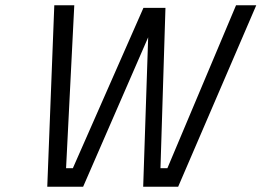

<svg xmlns="http://www.w3.org/2000/svg" viewBox="-20 -712 997 732"><path d="M187 -691.9H263.2L231.9 -70.8H257.8L526.9 -682.1H610.8L591.8 -70.8H618.2L879.9 -691.9H957L659.2 0H525.9L544.9 -569.8L296.9 0H160.2Z"/></svg>

Font: TitilliumWeb-Italic
Style: Italic
Weight: 400
Italic angle: -13°
Version: Version 1.001;PS 57.000;hotconv 1.0.70;makeotf.lib2.5.55311